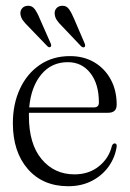

<svg xmlns="http://www.w3.org/2000/svg" viewBox="-20 -634 448 664"><path d="M383.5 -272Q383.5 -244 354 -244H80Q80 -238.5 80 -233Q80 -136 124 -83.5Q168 -31 237.5 -31Q287.5 -31 322.2 -59Q357 -87 367 -129.5Q370.5 -138 376.5 -138Q384.5 -138 383.5 -127Q378 -89.5 355.8 -58.2Q333.5 -27 297.8 -8.5Q262 10 216 10Q128 10 76.2 -49.5Q24.5 -109 24.5 -208Q24.5 -274 48.8 -326.5Q73 -379 117.5 -409.5Q162 -440 222 -440Q270 -440 306.2 -418.5Q342.5 -397 363 -359.2Q383.5 -321.5 383.5 -272ZM214.5 -419Q158 -419 122.8 -376.5Q87.5 -334 81 -262.5H304.5Q322 -262.5 322 -279.5Q322 -343.5 292.5 -381.2Q263 -419 214.5 -419ZM117.5 -569.5 155 -484.5Q159 -476 155 -472Q150 -468 143.5 -474.5L77 -543.5Q66 -554 58.8 -564.2Q51.5 -574.5 50.5 -587Q50 -598 57 -605.8Q64 -613.5 76 -614Q90.5 -615 99.8 -602.8Q109 -590.5 117.5 -569.5ZM236 -569.5 272.5 -484.5Q276.5 -475 272.5 -471.5Q267 -468 260.5 -474L194.5 -543.5Q183.5 -554 176.5 -564.5Q169.5 -575 169 -587.5Q168.5 -598 175.5 -605.8Q182.5 -613.5 194.5 -614Q209.5 -615 218.5 -602.5Q227.5 -590 236 -569.5Z"/></svg>

Font: Fraunces 144pt S050 Light
Style: Regular
Weight: 300
Version: Version 1.000; ttfautohint (v1.8.3)